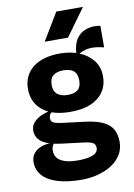

<svg xmlns="http://www.w3.org/2000/svg" viewBox="-109 -879 818 1175"><g transform="rotate(-10 300.0 -292.0)"><path d="M303 229Q213.5 229 152.2 210Q91 191 60 155.8Q29 120.5 29 72Q29 40.5 46.2 18.8Q63.5 -3 93 -14.2Q122.5 -25.5 159 -24.5L179.5 -27Q172.5 -21 167.5 -13.8Q162.5 -6.5 159.8 3Q157 12.5 157 24Q157 53 174.2 71.8Q191.5 90.5 223.2 99.5Q255 108.5 299 108.5Q360 108.5 392.5 94.8Q425 81 424.5 52Q424.5 30 407.8 20.5Q391 11 347 6L217.5 -10Q150.5 -18.5 116.8 -35.8Q83 -53 71.8 -74.8Q60.5 -96.5 60.5 -117.5Q60.5 -146.5 78 -166.8Q95.5 -187 121.2 -199.5Q147 -212 171.8 -217.5Q196.5 -223 211 -221.5Q197 -214.5 185.8 -205Q174.5 -195.5 174.5 -173.5Q174.5 -156.5 188 -148.2Q201.5 -140 243 -134.5L383 -117Q459.5 -107.5 499.8 -85.5Q540 -63.5 554.8 -31.5Q569.5 0.5 569.5 40Q569.5 86 547.2 121.2Q525 156.5 487 180.5Q449 204.5 401.2 216.8Q353.5 229 303 229ZM306 -192Q195 -192 134 -241.2Q73 -290.5 73 -374.5Q73 -458 134.2 -507Q195.5 -556 307 -555Q372.5 -554.5 425 -532.2Q477.5 -510 508.2 -469.2Q539 -428.5 539 -372Q539 -289 478 -240.5Q417 -192 306 -192ZM306.5 -297Q349.5 -297 370.5 -315Q391.5 -333 391.5 -372.5Q391.5 -412.5 370.2 -431.2Q349 -450 305.5 -450Q266 -450 243 -432Q220 -414 220 -375Q220 -334.5 243.2 -315.8Q266.5 -297 306.5 -297ZM414.5 -529.5 401.5 -534.5Q406 -596 428.2 -627.8Q450.5 -659.5 480.5 -671Q510.5 -682.5 538 -682.5Q548 -682.5 559.2 -681.5Q570.5 -680.5 576.5 -678V-545Q553.5 -550.5 535.8 -553Q518 -555.5 502 -555.5Q489.5 -555.5 475.2 -553.2Q461 -551 445.8 -545.2Q430.5 -539.5 414.5 -529.5ZM224 -642 326 -811.5H492L369 -642Z"/></g></svg>

Font: Spline Sans Mono
Style: Regular
Weight: 400
Monospace: yes
Designer: Eben Sorkin, Mirko Velimirovic
Foundry: Sorkin Type
Version: Version 1.004